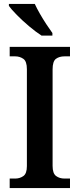

<svg xmlns="http://www.w3.org/2000/svg" viewBox="-20 -951 402 971"><path d="M29 0V-48H57Q80 -48 98 -60.5Q116 -73 116 -111V-601Q116 -641 98 -653.5Q80 -666 57 -666H29V-714H334V-666H306Q280 -666 263 -653.5Q246 -641 246 -600V-112Q246 -74 263.5 -61Q281 -48 306 -48H334V0ZM190 -771Q162 -789 128 -817.5Q94 -846 65.5 -875Q37 -904 25 -921V-931H156Q166 -909 181.5 -882Q197 -855 214 -829Q231 -803 245 -784V-771Z"/></svg>

Font: Noto Serif Myanmar SemiCondensed SemiBold
Style: Regular
Weight: 600
Width: 4
Designer: Ben Mitchell and the Monotype Design Team
Foundry: Monotype Imaging Inc.
Version: Version 2.106; ttfautohint (v1.8.4.7-5d5b)